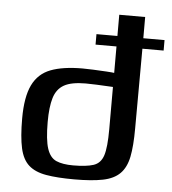

<svg xmlns="http://www.w3.org/2000/svg" viewBox="-47 -649 623 694"><g transform="rotate(5 264.5 -301.5)"><path d="M282 -528H358V-605H452V-528H529V-490H452L451 -201Q451 -137 443 -97.5Q435 -58 413 -36Q391 -14 351 -6Q311 2 248 2Q186 2 145.5 -5Q105 -12 82 -32.5Q59 -53 50 -93.5Q41 -134 41 -201Q41 -279 62 -322.5Q83 -366 127.5 -383Q172 -400 243 -400Q256 -400 281.5 -399Q307 -398 330 -396.5Q353 -395 358 -394V-490H282ZM239 -48Q287 -48 313 -56.5Q339 -65 348.5 -94.5Q358 -124 358 -189V-343Q356 -343 338.5 -344Q321 -345 298.5 -346Q276 -347 259 -347Q207 -347 180.5 -332Q154 -317 144 -284Q134 -251 134 -197Q134 -132 144.5 -100Q155 -68 178 -58Q201 -48 239 -48Z"/></g></svg>

Font: Genos Medium
Style: Regular
Weight: 500
Designer: Robert E. Leuschke
Foundry: Robert E. Leuschke
Version: Version 1.010; ttfautohint (v1.8.3)